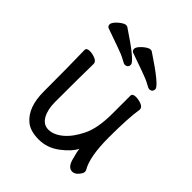

<svg xmlns="http://www.w3.org/2000/svg" viewBox="-205 -847 999 999"><g transform="rotate(45 295.0 -347.5)"><path d="M485 19Q455 19 442 -27.5Q429 -74 428 -92Q410 -55 358 -15.5Q306 24 244 24Q182 24 148 -4Q86 -55 86 -171Q86 -368 83 -474Q83 -490 107 -490Q126 -490 147 -481.5Q168 -473 168 -456Q166 -368 166 -175Q166 -119 186 -83.5Q206 -48 243 -48Q281 -48 320 -80Q359 -112 389.5 -174Q420 -236 420 -342V-475Q420 -491 445 -491Q465 -491 485.5 -483Q506 -475 506 -458Q494 -385 494 -241Q494 -99 531 -38Q533 -34 533 -26Q533 -16 518 1.5Q503 19 485 19ZM285 -568Q278 -568 257.5 -580Q237 -592 189.5 -608.5Q142 -625 92 -643Q81 -648 81 -661Q81 -671 93 -685Q105 -699 120 -709Q135 -719 144 -719Q151 -719 155 -717Q308 -616 308 -591Q308 -568 285 -568ZM465 -568Q458 -568 437.5 -580Q417 -592 369.5 -608.5Q322 -625 272 -643Q261 -648 261 -661Q261 -671 273 -685Q285 -699 300 -709Q315 -719 324 -719Q331 -719 335 -717Q488 -616 488 -591Q488 -568 465 -568Z"/></g></svg>

Font: LXGW WenKai TC
Style: Bold
Weight: 700
Designer: LXGW / Fontworks Inc.
Foundry: LXGW / Fontworks Inc.
Version: Version 1.330;April 28, 2024